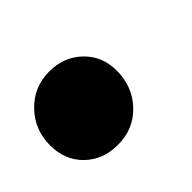

<svg xmlns="http://www.w3.org/2000/svg" viewBox="-72 -317 424 424"><g transform="rotate(-45 139.5 -105.0)"><path d="M-9 -99Q-9 -148 24 -182Q57 -216 105 -216Q151 -216 181.5 -186.5Q212 -157 212 -112Q212 -62 179.5 -28Q147 6 98 6Q51 6 21 -23.5Q-9 -53 -9 -99Z"/></g></svg>

Font: Nyght Serif Dark Italic
Style: Regular
Weight: 800
Italic angle: -16°
Designer: Maksym Kobuzan
Version: Version 0.400